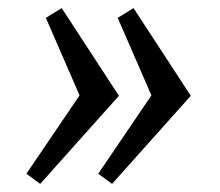

<svg xmlns="http://www.w3.org/2000/svg" viewBox="-20 -488 543 473"><path d="M45 -60 176 -253 93 -444 132 -468 273 -252 79 -35ZM222 -60 353 -253 270 -444 309 -468 450 -252 256 -35Z"/></svg>

Font: Andada Pro
Style: Italic
Weight: 400
Italic angle: -7°
Designer: Carolina Giovagnoli
Foundry: Huerta Tipografica
Version: Version 3.005; ttfautohint (v1.8.4)